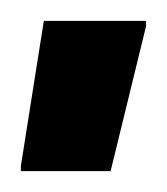

<svg xmlns="http://www.w3.org/2000/svg" viewBox="-20 -729 160 184"><path d="M0 -565V-570L22 -709H120V-704L86 -565Z"/></svg>

Font: Saira Ultra Condensed
Style: Bold
Weight: 700
Width: 1
Designer: Hector Gatti with collaboration of the Omnibus-Type team
Foundry: Omnibus-Type
Version: Version 1.001; ttfautohint (v1.8)